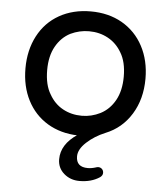

<svg xmlns="http://www.w3.org/2000/svg" viewBox="-51 -555 697 800"><g transform="rotate(5 297.0 -155.0)"><path d="M218.8 116.2Q218.8 53.7 286.1 8.8L287.1 10.7Q215.8 8.8 160.2 -24.4Q105.5 -57.6 75.7 -115.7Q45.9 -173.8 45.9 -249Q45.9 -325.2 77.1 -384.8Q108.4 -444.3 165.5 -476.6Q222.7 -508.8 296.9 -508.8Q371.1 -508.8 427.7 -476.6Q485.4 -443.4 516.6 -384.3Q547.9 -325.2 547.9 -249Q547.9 -164.1 508.8 -100.6Q469.7 -37.1 401.4 -9.8Q356.4 8.8 324.2 38.6Q292 68.4 292 97.7Q292 142.6 340.8 142.6Q356.4 142.6 375 136.7L377.9 135.7L383.8 134.8Q393.6 134.8 399.9 141.1Q406.2 147.5 406.2 157.2Q406.2 168 395.5 175.8Q360.4 199.2 310.5 199.2Q272.5 199.2 245.6 175.8Q218.8 152.3 218.8 116.2ZM374 -90.8Q412.1 -110.4 434.6 -150.9Q457 -191.4 457 -250Q457 -311.5 433.6 -349.6Q412.1 -386.7 376.5 -406.2Q340.8 -425.8 296.9 -425.8Q256.8 -425.8 219.7 -408.2Q181.6 -388.7 159.2 -348.6Q136.7 -308.6 136.7 -250Q136.7 -187.5 160.2 -149.4Q181.6 -111.3 217.3 -91.8Q252.9 -72.3 296.9 -72.3Q336.9 -72.3 374 -90.8Z"/></g></svg>

Font: jf-openhuninn-2.1
Style: Regular
Weight: 400
Designer: [Kosugi Maru]
Designed by MOTOYA      

[Varela Round]
Joe Prince (Latin component); Avraham Cornfeld (Hebrew component)
Foundry: justfont Co., Ltd.
Version: 2.1